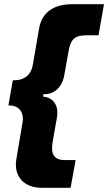

<svg xmlns="http://www.w3.org/2000/svg" viewBox="-20 -737 515 914"><path d="M178 157H316L340 25H288C239 25 221 -1 230 -58L251 -177C261 -232 236 -273 185 -277L187 -289C238 -286 276 -322 286 -379L307 -496C317 -553 339 -569 392 -569H449L475 -717H322C239 -717 179 -680 166 -601L136 -427C128 -380 94 -355 51 -355H41L20 -235H25C72 -235 96 -200 87 -152L58 20C44 100 92 157 178 157Z"/></svg>

Font: Fixel Display ExtraBold
Style: Italic
Weight: 800
Italic angle: -10°
Designer: AlfaBravo + MacPaw
Foundry: Kyrylo Tkachov, Marchela Mozhyna, Serhii Makarenko, Maria Weinstein, Zakhar Kryvoshyya
Version: Version 1.210;Glyphs 3.2 (3217)